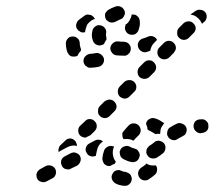

<svg xmlns="http://www.w3.org/2000/svg" viewBox="-20 -579 694 621"><path d="M406 2Q407 -3 405 -7Q404 -11 401 -15Q398 -18 394 -20Q390 -22 386 -23Q380 -23 374 -26Q370 -28 366 -29Q361 -29 357 -28Q353 -27 349 -24Q346 -21 344 -17Q339 -9 342 0Q345 9 353 14Q366 21 382 22Q391 23 398 17Q405 11 406 2ZM160 -15Q162 -19 161 -24Q161 -28 159 -32Q155 -40 146 -43Q137 -46 128 -42L110 -32Q106 -30 103 -26Q100 -23 99 -19Q97 -15 98 -10Q98 -6 100 -2Q104 7 113 9Q122 12 130 8L149 -2Q153 -4 156 -7Q159 -11 160 -15ZM484 -44Q483 -44 482 -44Q473 -43 464 -45Q458 -47 454 -50Q453 -49 452 -49Q451 -48 451 -47Q444 -41 437 -37Q433 -34 431 -31Q428 -27 427 -22Q426 -18 427 -14Q428 -9 430 -6Q435 2 444 4Q454 6 461 1Q472 -6 481 -14Q488 -20 488 -29Q489 -38 484 -44ZM239 -74Q237 -78 233 -81Q230 -83 225 -85Q221 -86 217 -86Q212 -85 208 -83L189 -73Q181 -69 178 -60Q176 -51 180 -43Q182 -39 185 -36Q189 -33 193 -32Q197 -31 202 -31Q206 -31 210 -34L229 -43Q237 -48 240 -57Q243 -65 239 -74ZM336 -42Q335 -42 334 -42Q333 -42 332 -42Q328 -42 324 -44Q320 -46 317 -49Q314 -53 313 -57Q311 -61 311 -66Q312 -79 317 -93Q319 -97 322 -100Q325 -103 329 -105Q333 -107 338 -107Q342 -107 346 -106Q347 -105 348 -105Q348 -105 349 -104Q346 -99 345 -92Q344 -83 346 -74Q348 -65 354 -57Q354 -57 355 -56Q354 -54 353 -53Q352 -51 351 -49Q351 -49 351 -49Q343 -47 336 -42ZM405 -55Q398 -56 391 -59Q384 -62 378 -65Q374 -68 371 -71Q369 -75 368 -79Q367 -84 367 -88Q368 -92 370 -96Q375 -104 384 -106Q393 -109 401 -104Q404 -102 407 -101Q410 -100 414 -99Q418 -98 422 -96Q426 -93 428 -89Q429 -88 430 -86Q431 -84 431 -82Q431 -81 432 -80Q432 -78 432 -76Q432 -74 431 -72Q429 -63 422 -58Q414 -53 405 -55ZM515 -100Q516 -104 514 -109Q513 -113 510 -116Q507 -119 503 -121Q499 -123 494 -124Q490 -124 485 -123Q481 -121 478 -118Q471 -112 464 -108Q461 -106 458 -102Q455 -99 454 -95Q453 -90 453 -86Q454 -81 456 -78Q461 -69 470 -67Q479 -65 487 -69Q497 -75 508 -84Q511 -87 513 -91Q515 -95 515 -100ZM313 -122Q308 -126 301 -127Q294 -128 288 -125L269 -115Q261 -111 258 -102Q255 -93 260 -85Q262 -81 265 -78Q269 -75 273 -74Q277 -72 281 -73Q286 -73 290 -75Q292 -88 296 -101Q299 -109 305 -115Q309 -119 313 -122ZM175 -109 191 -124Q197 -131 207 -131Q216 -131 222 -124Q226 -121 227 -116Q229 -112 229 -107Q222 -109 214 -108Q206 -107 198 -103L179 -93Q174 -91 170 -87Q168 -93 170 -99Q171 -105 175 -109ZM381 -156Q389 -166 397 -174Q400 -177 405 -179Q409 -180 413 -180Q418 -180 422 -178Q426 -176 429 -173Q435 -166 435 -157Q435 -148 428 -141Q422 -135 415 -128Q415 -127 414 -126Q412 -125 411 -124Q405 -128 397 -129Q389 -130 380 -129Q378 -131 377 -134Q376 -137 376 -140Q375 -144 376 -149Q378 -153 381 -156ZM582 -150Q584 -155 584 -159Q584 -163 582 -168Q578 -176 569 -179Q561 -183 552 -179Q541 -174 530 -167Q522 -162 521 -152Q519 -143 524 -136Q529 -128 539 -126Q548 -124 555 -130Q563 -134 570 -138Q574 -140 578 -143Q581 -146 582 -150ZM239 -141Q233 -147 233 -157Q233 -166 239 -172L255 -187Q261 -194 270 -194Q280 -194 286 -187Q293 -181 293 -171Q293 -162 286 -155L273 -142L259 -135Q258 -135 257 -134Q257 -134 256 -134Q256 -134 255 -134Q251 -134 247 -136Q242 -137 239 -141ZM511 -180Q510 -181 509 -182Q508 -183 507 -183Q495 -192 482 -196Q473 -199 465 -195Q456 -191 453 -182Q453 -181 453 -180Q453 -179 452 -178Q454 -176 454 -174Q457 -168 457 -161Q459 -158 462 -157Q465 -155 468 -154Q474 -151 480 -147Q481 -147 482 -146Q482 -146 483 -145Q489 -147 496 -146Q497 -146 498 -146Q498 -151 499 -157Q500 -166 506 -173Q508 -177 511 -180ZM654 -171Q654 -176 653 -180Q651 -184 648 -187Q645 -190 641 -192Q636 -194 632 -193H628Q619 -193 612 -187Q606 -180 606 -171Q606 -166 608 -162Q609 -158 613 -155Q616 -152 620 -150Q624 -148 629 -148L632 -149Q641 -149 648 -155Q655 -162 654 -171ZM297 -220Q297 -215 298 -211Q300 -207 303 -204Q306 -201 310 -199Q315 -197 319 -197Q324 -197 328 -199Q332 -201 335 -204L350 -219Q353 -222 355 -226Q357 -230 357 -235Q357 -239 355 -243Q353 -247 350 -250Q347 -254 343 -255Q339 -257 334 -257Q330 -257 326 -255Q322 -254 318 -251L303 -236Q300 -233 298 -228Q297 -224 297 -220ZM367 -267Q374 -261 383 -260Q392 -260 399 -267L414 -282Q421 -288 421 -298Q421 -307 414 -314Q408 -320 398 -320Q389 -320 382 -314L367 -299Q361 -292 361 -283Q361 -274 367 -267ZM431 -330Q438 -324 447 -324Q456 -324 463 -330L478 -345Q485 -352 485 -361Q485 -370 478 -377Q472 -384 462 -384Q453 -384 446 -377L431 -362Q425 -356 425 -346Q425 -337 431 -330ZM316 -390Q313 -399 305 -404Q298 -409 288 -407Q280 -405 272 -405Q263 -404 256 -397Q250 -391 250 -381Q250 -377 252 -373Q254 -369 257 -366Q261 -363 265 -361Q269 -359 273 -360Q286 -360 299 -363Q308 -365 313 -373Q318 -381 316 -390ZM495 -394Q502 -387 511 -387Q520 -387 527 -393L542 -408Q545 -412 547 -416Q549 -420 549 -424Q549 -429 547 -433Q545 -437 542 -440Q536 -447 526 -447Q517 -447 510 -440L495 -425Q489 -419 489 -410Q489 -400 495 -394ZM210 -397Q206 -399 203 -402Q200 -406 198 -410Q193 -424 193 -439Q193 -444 195 -448Q197 -452 200 -455Q203 -458 207 -460Q212 -461 216 -461Q225 -461 232 -454Q238 -448 238 -438Q238 -432 240 -426Q241 -424 242 -420Q242 -417 241 -414Q241 -414 240 -413Q234 -407 231 -399Q230 -398 229 -398Q228 -398 227 -397Q223 -396 219 -396Q214 -396 210 -397ZM396 -405Q400 -408 401 -412Q403 -416 403 -421Q403 -425 402 -429Q400 -433 397 -437Q394 -440 390 -442Q386 -443 381 -444Q371 -444 363 -445Q353 -446 346 -440Q339 -435 337 -425Q336 -416 342 -409Q347 -401 357 -400Q368 -399 380 -399Q385 -398 389 -400Q393 -402 396 -405ZM460 -461Q451 -457 441 -454Q432 -451 428 -443Q424 -435 427 -426Q430 -417 438 -413Q446 -408 455 -411Q461 -413 466 -415Q467 -422 470 -428Q473 -435 479 -441L488 -450Q484 -458 476 -461Q468 -464 460 -461ZM281 -446Q278 -454 277 -463Q277 -471 279 -480Q281 -489 289 -494Q296 -499 305 -497Q315 -495 320 -487Q325 -480 323 -470Q322 -466 323 -463Q324 -460 324 -457Q325 -453 324 -450Q322 -448 320 -444Q319 -441 317 -438Q316 -437 314 -435Q312 -434 311 -434Q302 -430 293 -434Q285 -437 281 -446ZM553 -473Q553 -468 554 -464Q556 -460 559 -457Q566 -450 575 -450Q584 -450 591 -457L606 -472Q609 -475 611 -479Q613 -483 613 -488Q613 -492 611 -496Q609 -500 606 -503Q600 -510 590 -510Q581 -510 574 -504L559 -489Q556 -486 554 -481Q553 -477 553 -473ZM430 -519Q429 -523 425 -526Q422 -529 418 -531Q414 -532 409 -532Q408 -532 408 -532Q407 -532 406 -532Q405 -524 401 -517Q397 -508 390 -502Q388 -501 386 -500Q386 -498 386 -497Q382 -488 386 -480Q390 -471 398 -468Q407 -465 416 -468Q424 -472 428 -481Q430 -488 432 -496Q433 -503 432 -511Q432 -515 430 -519ZM233 -481Q232 -482 232 -482Q229 -485 227 -490Q226 -494 226 -498Q227 -503 229 -507Q231 -511 234 -514Q243 -521 253 -528Q257 -531 261 -532Q266 -532 270 -531Q275 -531 278 -528Q282 -526 284 -522Q285 -521 286 -520Q286 -519 287 -518Q281 -516 276 -513Q269 -508 263 -501Q259 -493 257 -485Q256 -480 255 -475Q252 -474 248 -474Q245 -474 242 -475Q238 -478 234 -480Q233 -480 233 -481ZM630 -547Q639 -546 645 -538Q650 -530 648 -521Q646 -512 639 -507Q636 -505 633 -502Q632 -504 632 -505Q628 -513 622 -519Q616 -525 608 -529Q602 -531 596 -532Q596 -532 596 -532Q596 -532 596 -532Q605 -538 613 -544Q621 -549 630 -547ZM320 -534Q321 -538 324 -541Q327 -545 330 -547Q342 -554 354 -558Q359 -560 363 -559Q367 -559 371 -557Q375 -555 378 -552Q381 -548 383 -544Q386 -535 381 -527Q377 -518 368 -516Q361 -513 354 -509Q348 -506 342 -506Q336 -506 331 -509Q329 -511 326 -513Q326 -513 326 -513Q325 -514 324 -514Q323 -515 323 -517Q320 -520 320 -525Q319 -529 320 -534Z"/></svg>

Font: FRB American Cursive Guidelines Dashed Extrabold
Style: Bold Italic
Weight: 800
Italic angle: -25°
Version: Version 2.0;Modular Font Editor K font №1